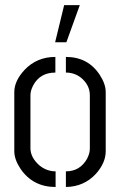

<svg xmlns="http://www.w3.org/2000/svg" viewBox="-20 -746 479 767"><path d="M200.2 -577.1 236.3 -725.6H298.8L245.1 -577.1ZM37.1 -141.6V-377.9Q37.1 -422.9 78.1 -466.8Q127 -518.6 201.2 -518.6V-456.1Q139.6 -456.1 112.3 -404.3Q101.6 -383.8 101.6 -365.2V-154.3Q101.6 -117.2 136.7 -85.9Q166 -61.5 202.1 -61.5V1Q111.3 1 61.5 -72.3Q37.1 -109.4 37.1 -141.6ZM243.2 1V-61.5Q299.8 -61.5 328.1 -112.3Q338.9 -133.8 338.9 -152.3V-365.2Q338.9 -406.2 303.7 -435.5Q277.3 -456.1 243.2 -456.1V-518.6Q332 -518.6 378.9 -446.3Q402.3 -410.2 402.3 -377.9V-141.6Q402.3 -95.7 363.3 -51.8Q315.4 0 243.2 1Z"/></svg>

Font: Post No Bills Colombo
Style: Medium
Weight: 600
Designer: Kosala Senevirathne, Siva Puranthara, Lasantha Premarathna, Tharique Azeez
Foundry: Mooniak
Version: Version 1.220 ; ttfautohint (v1.5)